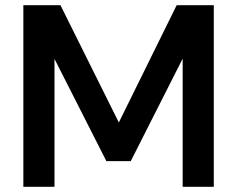

<svg xmlns="http://www.w3.org/2000/svg" viewBox="-20 -720 914 740"><path d="M70 0V-700H213L438 -248L661 -700H804V0H684V-494L484 -99H390L190 -493V0Z"/></svg>

Font: DM Sans 17pt SemiBold
Style: Regular
Weight: 600
Version: Version 4.004;gftools[0.9.30]